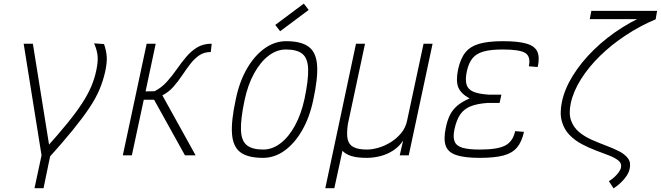

<svg xmlns="http://www.w3.org/2000/svg" viewBox="-20 -860 3658 1063"><path d="M171 182 210 0 111 -618H162L260 -7L221 182ZM244 21 228 -33Q301 -114 351.5 -176Q402 -238 434.5 -288Q467 -338 485.5 -382Q504 -426 513 -470Q523 -516 520.5 -548.5Q518 -581 501 -620L556 -616Q569 -578 571 -545Q573 -512 562 -462Q551 -413 531 -365Q511 -317 475 -263Q439 -209 383 -140Q327 -71 244 21Z M660 0 792 -618H842L786 -354L836 -355Q875 -375 904.5 -408Q934 -441 959 -477Q984 -513 1011 -545Q1038 -577 1071.5 -597.5Q1105 -618 1152 -618L1147 -572Q1110 -572 1083 -553.5Q1056 -535 1033 -505Q1010 -475 988 -442Q966 -409 940 -379.5Q914 -350 879 -332L1063 0H1004L833 -308H776L710 0Z M1436 14Q1353 14 1311.5 -16.5Q1270 -47 1264.5 -118.5Q1259 -190 1286 -313Q1306 -409 1347.5 -480.5Q1389 -552 1445 -592Q1501 -632 1564 -632Q1647 -632 1688.5 -601.5Q1730 -571 1735.5 -500Q1741 -429 1714 -305Q1694 -210 1652.5 -138Q1611 -66 1555.5 -26Q1500 14 1436 14ZM1437 -32Q1488 -32 1533.5 -67Q1579 -102 1613.5 -165.5Q1648 -229 1666 -313Q1688 -418 1686 -477.5Q1684 -537 1654.5 -561.5Q1625 -586 1563 -586Q1512 -586 1466.5 -551Q1421 -516 1386.5 -453Q1352 -390 1334 -305Q1312 -201 1314 -141Q1316 -81 1346 -56.5Q1376 -32 1437 -32ZM1531 -687 1504 -722 1662 -840 1689 -805Z M1781 182 1951 -618H2001L1906 -173Q1898 -119 1905 -88.5Q1912 -58 1938.5 -45Q1965 -32 2012 -32Q2040 -32 2075 -42Q2110 -52 2143 -72.5Q2176 -93 2201 -123Q2226 -153 2234 -193L2325 -618H2375L2243 0H2193L2212 -82Q2190 -48 2156.5 -26.5Q2123 -5 2085 4.5Q2047 14 2011 14Q1960 14 1927.5 4.5Q1895 -5 1876 -25L1831 182Z M2636 14Q2552 14 2506 -1.5Q2460 -17 2447.5 -53.5Q2435 -90 2448 -152Q2457 -196 2472 -225Q2487 -254 2512.5 -275.5Q2538 -297 2580 -315Q2532 -341 2517.5 -376Q2503 -411 2516 -475Q2529 -535 2556 -569Q2583 -603 2633 -617.5Q2683 -632 2764 -632Q2849 -632 2895 -618.5Q2941 -605 2955 -574Q2969 -543 2957 -489L2908 -493Q2919 -547 2888.5 -566.5Q2858 -586 2763 -586Q2698 -586 2658 -575Q2618 -564 2596.5 -538Q2575 -512 2565 -467Q2555 -421 2562.5 -393.5Q2570 -366 2599 -353Q2628 -340 2684 -336H2756L2746 -290H2678Q2621 -286 2584.5 -271Q2548 -256 2527.5 -225.5Q2507 -195 2496 -144Q2487 -101 2497 -76.5Q2507 -52 2540.5 -42Q2574 -32 2637 -32Q2735 -32 2777.5 -54.5Q2820 -77 2832 -134L2881 -130Q2869 -75 2842.5 -43.5Q2816 -12 2767 1Q2718 14 2636 14Z M3377 183 3351 143Q3368 133 3382 120Q3396 107 3406 93Q3416 79 3418 67Q3423 45 3404.5 29.5Q3386 14 3352.5 1Q3319 -12 3279 -27Q3239 -42 3200.5 -62.5Q3162 -83 3132.5 -113.5Q3103 -144 3090.5 -188.5Q3078 -233 3091 -296Q3106 -368 3152 -442Q3198 -516 3268 -584.5Q3338 -653 3427 -709Q3516 -765 3617 -801L3609 -754H3245L3254 -800H3618L3610 -753Q3524 -717 3445 -665Q3366 -613 3302.5 -551Q3239 -489 3196.5 -421.5Q3154 -354 3140 -288Q3128 -232 3141.5 -193.5Q3155 -155 3185.5 -129.5Q3216 -104 3255.5 -86.5Q3295 -69 3335 -54Q3375 -39 3407.5 -22.5Q3440 -6 3457 17Q3474 40 3466 75Q3461 101 3436.5 130.5Q3412 160 3377 183Z"/></svg>

Font: Victor Mono Thin
Style: Italic
Weight: 100
Italic angle: -12°
Monospace: yes
Designer: Rune Bjørnerås
Version: Version 1.561;gftools[0.9.30]